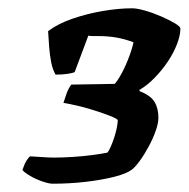

<svg xmlns="http://www.w3.org/2000/svg" viewBox="-20 -788 455 463"><path d="M107 -345Q98 -345 82 -350.5Q66 -356 52.5 -364Q39 -372 34 -378Q39 -393 44.5 -401.5Q50 -410 53 -411Q71 -410 85 -409Q99 -408 112 -408Q130 -408 154.5 -409.5Q179 -411 202 -414Q225 -417 239 -420Q242 -423 246.5 -433Q251 -443 255 -455Q259 -467 261.5 -479Q264 -491 264 -498Q264 -501 245.5 -508.5Q227 -516 197 -525Q167 -534 133 -540Q135 -547 140 -561Q145 -575 152 -584L272 -586L245 -575Q257 -583 268.5 -602.5Q280 -622 289 -645Q298 -668 302 -686Q281 -694 260.5 -697.5Q240 -701 217 -701Q210 -701 204.5 -701Q199 -701 193 -702L160 -614Q156 -612 143.5 -610Q131 -608 114 -608Q107 -620 103.5 -637.5Q100 -655 98.5 -675.5Q97 -696 96 -713Q120 -731 155 -743Q190 -755 228 -761.5Q266 -768 299 -768Q310 -768 329.5 -762.5Q349 -757 368.5 -748.5Q388 -740 401.5 -732Q415 -724 415 -719Q415 -703 407 -682Q399 -661 385 -640Q371 -619 353 -600.5Q335 -582 316 -571L317 -568Q343 -558 352.5 -542.5Q362 -527 362 -504Q362 -491 355.5 -472.5Q349 -454 338.5 -434.5Q328 -415 317 -400Q306 -385 298 -379Q285 -369 255 -361.5Q225 -354 186.5 -349.5Q148 -345 107 -345Z"/></svg>

Font: Texturina Medium 12pt Black
Style: Italic
Weight: 900
Italic angle: -11°
Version: Version 1.002